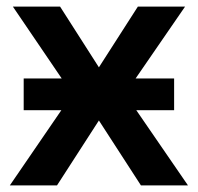

<svg xmlns="http://www.w3.org/2000/svg" viewBox="-20 -562 600 582"><path d="M51.8 -228H166L9.8 0H152.8L279.8 -196.8L407.2 0H549.8L393.1 -228H507.8V-324.2H391.1L541 -542H397.9L279.8 -357.9L162.1 -542H19L167 -324.2H51.8Z"/></svg>

Font: Noto Reveo Sans
Style: Regular
Weight: 600
Designer: Monotype Design Team
Foundry: Monotype Imaging Inc.
Version: Version 2.007